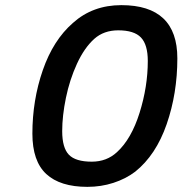

<svg xmlns="http://www.w3.org/2000/svg" viewBox="-20 -716 710 747"><path d="M106 -196Q106 -326 146.5 -443Q187 -560 264 -627Q341 -696 452 -696Q670 -696 670 -489Q670 -353 628.5 -233Q587 -113 506 -48Q469 -20 421 -4.5Q373 11 320 11Q214 11 160 -39Q106 -89 106 -196ZM435 -124Q491 -175 523 -277Q555 -379 555 -479Q555 -542 528.5 -570Q502 -598 440 -598Q384 -598 347 -565Q308 -530 279.5 -468Q251 -406 236.5 -335.5Q222 -265 222 -206Q222 -141 248 -114Q274 -87 337 -87Q395 -87 435 -124Z"/></svg>

Font: Cairo SemiBold
Style: Italic
Weight: 600
Italic angle: -13°
Designer: Mohamed Gaber, Accademia di Belle Arti di Urbino and others
Foundry: Kief Type Foundry, Accademia di Belle Arti di Urbino and others
Version: Version 3.011